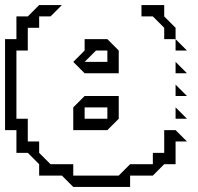

<svg xmlns="http://www.w3.org/2000/svg" viewBox="-20 -695 782 760"><path d="M630 -540V-585L585 -630H540V-675H630V-630L675 -585V-540ZM675 -495V-540L720 -495ZM315 -405 270 -450 315 -495V-540H405L450 -495V-405ZM675 -405V-450L720 -405ZM675 -315V-360L720 -315ZM675 -225V-270L720 -225ZM315 -225H405V-270H315ZM45 -90V-180H0V-540H45V-630H90L135 -675H225L180 -630H135V-585H90V-495H45V-225H90V-135H135V-90L180 -45H270V0H450L495 -45H585V-90H630V-180H675L720 -135H675V-45H630L585 0H495V45H270L225 0H135V-45L90 -90ZM315 -450H405V-495H360ZM270 -180V-270L315 -315H450V-225L405 -180Z"/></svg>

Font: Rubik Iso
Style: Regular
Weight: 400
Designer: Hubert and Fischer, NaN
Foundry: Hubert and Fischer, NaN
Version: Version 2.200